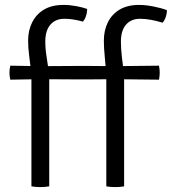

<svg xmlns="http://www.w3.org/2000/svg" viewBox="-20 -759 700 782"><path d="M142.5 -489.5 306 -490.5H332L447.5 -489.5L627.5 -491.5Q630.5 -476 630.5 -463Q630.5 -448.5 627.5 -434.5L448 -436.5L332 -435.5H306L143 -436.5L22 -434.5Q18.5 -448.5 18.5 -463Q18.5 -476 22 -491.5ZM413 -457.5Q410 -495 406.5 -529.8Q403 -564.5 403 -593.5Q403 -634.5 419 -667.5Q435 -700.5 467 -719.8Q499 -739 546.5 -739Q573 -739 605.8 -732.5Q638.5 -726 660 -717.5Q660 -704 655.2 -690Q650.5 -676 642 -666.5Q620 -673.5 596.2 -678Q572.5 -682.5 550.5 -682.5Q514 -682.5 493.2 -658.5Q472.5 -634.5 472.5 -590Q472.5 -559.5 476.5 -526Q480.5 -492.5 485.5 -455.5V0Q469.5 3 449 3Q429 3 413 0ZM108 -457.5Q103.5 -496 99 -530.2Q94.5 -564.5 94.5 -593.5Q94.5 -634.5 110.8 -667.5Q127 -700.5 159 -719.8Q191 -739 238.5 -739Q264 -739 290.8 -734Q317.5 -729 335 -722.5Q335 -713.5 333 -704Q331 -694.5 327.2 -685.8Q323.5 -677 317.5 -671Q300 -676 281.2 -679.2Q262.5 -682.5 242.5 -682.5Q206 -682.5 185.2 -658.5Q164.5 -634.5 164.5 -590Q164.5 -559.5 170 -526.2Q175.5 -493 180.5 -455.5V0Q172 1.5 162.5 2.2Q153 3 144 3Q135.5 3 125.8 2.2Q116 1.5 108 0Z"/></svg>

Font: Signika Light
Style: Regular
Weight: 300
Designer: Anna Giedry
Foundry: Anna Giedry
Version: Version 2.000